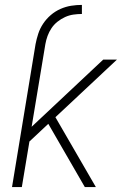

<svg xmlns="http://www.w3.org/2000/svg" viewBox="-20 -763 540 783"><path d="M125 -583Q129 -604 136 -625.5Q143 -647 156 -666.5Q169 -686 187 -701.5Q205 -717 226.5 -726.5Q248 -736 270 -739.5Q292 -743 314 -743V-706Q297 -706 279.5 -703.5Q262 -701 245.5 -693.5Q229 -686 214.5 -674.5Q200 -663 190 -648Q180 -633 174 -616.5Q168 -600 165 -583ZM326 0 177 -258 100 -186 69 0H29L125 -583H165L109 -246L401 -520H457L206 -285L371 0Z"/></svg>

Font: Iosevka Extralight Oblique
Style: Regular
Weight: 200
Italic angle: -9°
Monospace: yes
Designer: Belleve Invis
Foundry: Belleve Invis
Version: Version 32.5.0; ttfautohint (v1.8.4)